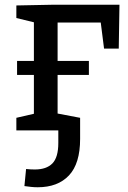

<svg xmlns="http://www.w3.org/2000/svg" viewBox="-20 -550 541 810"><path d="M52 -234V-293H123V-456L49 -474V-527L201 -530H484L481 -345H419L405 -455H223V-293H355V-234H223V-71L318 -53V36Q318 140 271 190Q224 240 139 240Q125 240 111 238.5Q97 237 83 235L90 163Q100 164 109 164.5Q118 165 127 165Q176 165 201 139.5Q226 114 226 53V0H49V-53L123 -70V-234Z"/></svg>

Font: Bitter Medium
Style: Regular
Weight: 500
Designer: Sol Matas, and Bitter project Authors
Foundry: Sol Matas
Version: Version 2.001